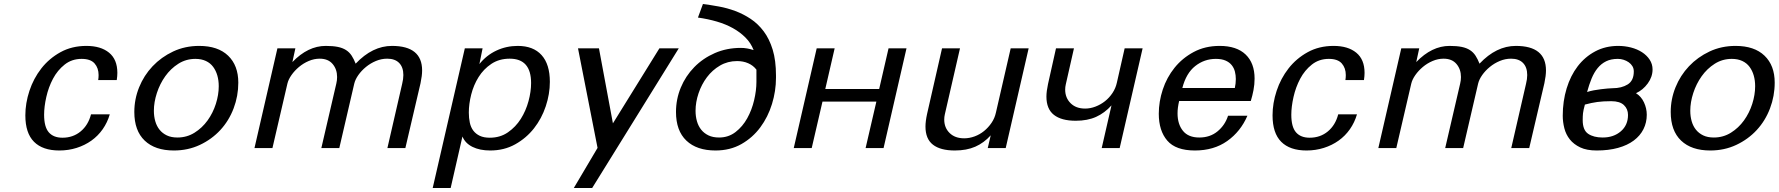

<svg xmlns="http://www.w3.org/2000/svg" viewBox="-20 -742 8912 962"><path d="M107 -164Q107 -225 127.5 -287Q148 -349 187 -399Q226 -449 283 -480.5Q340 -512 413 -512Q485 -512 526.5 -478Q568 -444 568 -377Q568 -361 565 -341H472Q473 -347 473.5 -353Q474 -359 474 -366Q474 -401 454 -424Q434 -447 389 -447Q340 -447 304 -418.5Q268 -390 245.5 -347.5Q223 -305 212 -256Q201 -207 201 -167Q201 -106 224.5 -79Q248 -52 293 -52Q346 -52 384 -83.5Q422 -115 436 -169H530Q518 -128 494.5 -94.5Q471 -61 438 -37.5Q405 -14 364 -1Q323 12 277 12Q194 12 150.5 -31.5Q107 -75 107 -164Z M653 -181Q653 -245 677 -304.5Q701 -364 744.5 -410Q788 -456 847.5 -484Q907 -512 978 -512Q1072 -512 1123 -463Q1174 -414 1174 -328Q1174 -261 1150.5 -199Q1127 -137 1084 -90.5Q1041 -44 981.5 -16Q922 12 851 12Q757 12 705 -37.5Q653 -87 653 -181ZM751 -187Q751 -159 758 -134.5Q765 -110 779.5 -92Q794 -74 816 -63.5Q838 -53 869 -53Q916 -53 954.5 -77Q993 -101 1020 -138.5Q1047 -176 1061.5 -221.5Q1076 -267 1076 -310Q1076 -339 1069 -363.5Q1062 -388 1048 -407Q1034 -426 1011.5 -436.5Q989 -447 959 -447Q912 -447 873.5 -422.5Q835 -398 808 -360Q781 -322 766 -276Q751 -230 751 -187Z M1370 -500H1460L1445 -431Q1523 -512 1612 -512Q1648 -512 1672.5 -507Q1697 -502 1714 -491Q1731 -480 1742 -463Q1753 -446 1762 -423Q1846 -512 1944 -512Q2095 -512 2095 -389Q2095 -363 2087 -325L2011 0H1921L1995 -322Q2001 -346 2001 -366Q2001 -405 1980 -426.5Q1959 -448 1920 -448Q1891 -448 1863.5 -436.5Q1836 -425 1813.5 -406.5Q1791 -388 1775.5 -366Q1760 -344 1755 -323L1680 0H1590L1665 -323Q1667 -331 1668 -339.5Q1669 -348 1669 -356Q1669 -395 1646.5 -421.5Q1624 -448 1582 -448Q1554 -448 1527 -436.5Q1500 -425 1478 -406.5Q1456 -388 1440.5 -366Q1425 -344 1420 -323L1345 0H1255Z M2309 -500H2398L2382 -421Q2417 -465 2467 -488.5Q2517 -512 2574 -512Q2652 -512 2693.5 -466Q2735 -420 2735 -332Q2735 -271 2714.5 -209.5Q2694 -148 2655.5 -99Q2617 -50 2561.5 -19Q2506 12 2436 12Q2384 12 2347.5 -6Q2311 -24 2297 -58L2238 200H2148ZM2329 -178Q2329 -151 2334 -127.5Q2339 -104 2351.5 -87.5Q2364 -71 2384 -61.5Q2404 -52 2434 -52Q2486 -52 2525 -79Q2564 -106 2589.5 -146.5Q2615 -187 2628 -235Q2641 -283 2641 -326Q2641 -448 2534 -448Q2481 -448 2442 -422Q2403 -396 2378 -356Q2353 -316 2341 -268.5Q2329 -221 2329 -178Z M2974 -1 2876 -500H2981L3051 -124L3284 -500H3381L2947 200H2855Z M3477 -654 3502 -722Q3540 -717 3581.5 -709.5Q3623 -702 3663.5 -687Q3704 -672 3741 -647.5Q3778 -623 3806.5 -585Q3835 -547 3851.5 -493Q3868 -439 3868 -364V-352Q3868 -286 3848 -221Q3828 -156 3789.5 -104Q3751 -52 3694.5 -20Q3638 12 3565 12Q3471 12 3419 -37.5Q3367 -87 3367 -181Q3367 -245 3391 -303Q3415 -361 3458.5 -405.5Q3502 -450 3561.5 -476Q3621 -502 3692 -502Q3723 -502 3756 -491Q3742 -527 3715 -554Q3688 -581 3652 -601Q3616 -621 3571.5 -634Q3527 -647 3477 -654ZM3465 -187Q3465 -159 3472 -134.5Q3479 -110 3493.5 -92Q3508 -74 3530 -63.5Q3552 -53 3583 -53Q3630 -53 3665.5 -80.5Q3701 -108 3724 -149.5Q3747 -191 3758.5 -240Q3770 -289 3770 -332V-393Q3754 -414 3729 -425Q3704 -436 3673 -436Q3626 -436 3587.5 -413.5Q3549 -391 3522 -355Q3495 -319 3480 -274.5Q3465 -230 3465 -187Z M4317 0 4371 -233H4101L4047 0H3957L4072 -500H4162L4115 -296H4385L4432 -500H4522L4407 0Z M4617 -108Q4617 -134 4625 -171L4700 -500H4790L4714 -169Q4711 -156 4711 -143Q4711 -102 4738 -75.5Q4765 -49 4811 -49Q4837 -49 4863 -58.5Q4889 -68 4910.5 -85.5Q4932 -103 4948 -126.5Q4964 -150 4970 -178L5044 -500H5134L5019 0H4929L4944 -64Q4910 -26 4866.5 -7Q4823 12 4764 12Q4692 12 4654.5 -17Q4617 -46 4617 -108Z M5271 -500H5361L5320 -319Q5317 -306 5317 -293Q5317 -252 5344 -225Q5371 -198 5417 -198Q5443 -198 5469 -208Q5495 -218 5516.5 -235Q5538 -252 5554 -276Q5570 -300 5576 -328L5615 -500H5705L5590 0H5500L5549 -214Q5515 -176 5472 -156.5Q5429 -137 5370 -137Q5298 -137 5260.5 -166.5Q5223 -196 5223 -258Q5223 -284 5231 -321Z M5786 -172Q5786 -233 5806 -293.5Q5826 -354 5865 -402.5Q5904 -451 5961 -481.5Q6018 -512 6091 -512Q6176 -512 6221 -469Q6266 -426 6266 -348Q6266 -319 6260.5 -290.5Q6255 -262 6247 -236H5888Q5884 -219 5882 -204Q5880 -189 5880 -174Q5880 -120 5907 -86.5Q5934 -53 5989 -53Q6043 -53 6080.5 -84Q6118 -115 6133 -162H6230Q6196 -83 6129 -35.5Q6062 12 5967 12Q5871 12 5828.5 -37.5Q5786 -87 5786 -172ZM6167 -301Q6172 -324 6172 -346Q6172 -365 6167.5 -383Q6163 -401 6151.5 -415.5Q6140 -430 6120.5 -438.5Q6101 -447 6072 -447Q6014 -447 5968.5 -411Q5923 -375 5904 -301Z M6356 -164Q6356 -225 6376.5 -287Q6397 -349 6436 -399Q6475 -449 6532 -480.5Q6589 -512 6662 -512Q6734 -512 6775.5 -478Q6817 -444 6817 -377Q6817 -361 6814 -341H6721Q6722 -347 6722.5 -353Q6723 -359 6723 -366Q6723 -401 6703 -424Q6683 -447 6638 -447Q6589 -447 6553 -418.5Q6517 -390 6494.5 -347.5Q6472 -305 6461 -256Q6450 -207 6450 -167Q6450 -106 6473.5 -79Q6497 -52 6542 -52Q6595 -52 6633 -83.5Q6671 -115 6685 -169H6779Q6767 -128 6743.5 -94.5Q6720 -61 6687 -37.5Q6654 -14 6613 -1Q6572 12 6526 12Q6443 12 6399.5 -31.5Q6356 -75 6356 -164Z M7001 -500H7091L7076 -431Q7154 -512 7243 -512Q7279 -512 7303.5 -507Q7328 -502 7345 -491Q7362 -480 7373 -463Q7384 -446 7393 -423Q7477 -512 7575 -512Q7726 -512 7726 -389Q7726 -363 7718 -325L7642 0H7552L7626 -322Q7632 -346 7632 -366Q7632 -405 7611 -426.5Q7590 -448 7551 -448Q7522 -448 7494.5 -436.5Q7467 -425 7444.5 -406.5Q7422 -388 7406.5 -366Q7391 -344 7386 -323L7311 0H7221L7296 -323Q7298 -331 7299 -339.5Q7300 -348 7300 -356Q7300 -395 7277.5 -421.5Q7255 -448 7213 -448Q7185 -448 7158 -436.5Q7131 -425 7109 -406.5Q7087 -388 7071.5 -366Q7056 -344 7051 -323L6976 0H6886Z M7810 -162Q7810 -235 7829.5 -299Q7849 -363 7885 -410Q7921 -457 7972.5 -484.5Q8024 -512 8088 -512Q8121 -512 8152 -504Q8183 -496 8207 -480.5Q8231 -465 8245.5 -443Q8260 -421 8260 -394Q8260 -357 8236 -324Q8212 -291 8177 -275Q8203 -259 8217 -229Q8231 -199 8231 -167Q8231 -128 8214.5 -95Q8198 -62 8166 -38Q8134 -14 8087 -1Q8040 12 7980 12Q7930 12 7897.5 -3.5Q7865 -19 7845.5 -43.5Q7826 -68 7818 -99.5Q7810 -131 7810 -162ZM7932 -281Q7947 -286 7965.5 -289.5Q7984 -293 8001.5 -295Q8019 -297 8034.5 -298.5Q8050 -300 8060 -300Q8105 -300 8135.5 -319Q8166 -338 8166 -384Q8166 -399 8159 -410.5Q8152 -422 8140.5 -430Q8129 -438 8115 -442.5Q8101 -447 8086 -447Q8052 -447 8027.5 -435Q8003 -423 7985 -401Q7967 -379 7954.5 -348.5Q7942 -318 7932 -281ZM7910 -140Q7910 -90 7937.5 -71.5Q7965 -53 8010 -53Q8065 -53 8101 -84Q8137 -115 8137 -166Q8137 -196 8116.5 -215.5Q8096 -235 8053 -235Q8012 -235 7983 -231Q7954 -227 7921 -218Q7913 -189 7911.5 -174.5Q7910 -160 7910 -140Z M8351 -181Q8351 -245 8375 -304.5Q8399 -364 8442.5 -410Q8486 -456 8545.5 -484Q8605 -512 8676 -512Q8770 -512 8821 -463Q8872 -414 8872 -328Q8872 -261 8848.5 -199Q8825 -137 8782 -90.5Q8739 -44 8679.5 -16Q8620 12 8549 12Q8455 12 8403 -37.5Q8351 -87 8351 -181ZM8449 -187Q8449 -159 8456 -134.5Q8463 -110 8477.5 -92Q8492 -74 8514 -63.5Q8536 -53 8567 -53Q8614 -53 8652.5 -77Q8691 -101 8718 -138.5Q8745 -176 8759.5 -221.5Q8774 -267 8774 -310Q8774 -339 8767 -363.5Q8760 -388 8746 -407Q8732 -426 8709.5 -436.5Q8687 -447 8657 -447Q8610 -447 8571.5 -422.5Q8533 -398 8506 -360Q8479 -322 8464 -276Q8449 -230 8449 -187Z"/></svg>

Font: Perun
Style: Italic
Weight: 400
Italic angle: -12°
Foundry: Copyright (c) Stefan Peev, Context Ltd, 2016
Version: Version 1.027